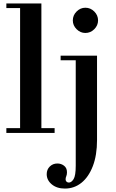

<svg xmlns="http://www.w3.org/2000/svg" viewBox="-20 -774 677 1118"><path d="M97 -15V-738H221V-15ZM17 0V-28H298V0ZM17 -727V-754H221V-727ZM358 324Q311 324 281.5 299.5Q252 275 252 240Q252 213 270 195.5Q288 178 314 178Q336 178 353 191Q370 204 370 229Q370 243 366 252Q362 261 362 270Q362 279 367.5 284Q373 289 381 289Q396 289 408.5 269Q421 249 421 191V-423H333V-450H545V41Q545 130 520.5 193.5Q496 257 454 290.5Q412 324 358 324ZM477 -582Q448 -582 426 -604Q404 -626 404 -655Q404 -685 426 -707Q448 -729 477 -729Q507 -729 529 -707Q551 -685 551 -655Q551 -626 529 -604Q507 -582 477 -582Z"/></svg>

Font: Libre Bodoni Medium
Style: Regular
Weight: 500
Designer: Pablo Impallari, Rodrigo Fuenzalida
Foundry: Impallari Type
Version: Version 2.005;gftools[0.9.23]